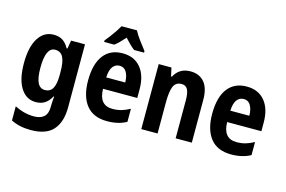

<svg xmlns="http://www.w3.org/2000/svg" viewBox="-119 -1043 2320 1560"><g transform="rotate(15 1041.0 -263.0)"><path d="M215 -557Q259 -557 289.5 -538Q320 -519 343 -477H350L362 -547H479V-18Q479 107 420 173.5Q361 240 232 240Q136 240 66 204V85Q147 126 228 126Q283 126 312.5 99.5Q342 73 342 15V4Q342 -11 343.5 -32.5Q345 -54 347 -72H342Q320 -31 289 -10.5Q258 10 212 10Q132 10 85.5 -63.5Q39 -137 39 -271Q39 -407 86 -482Q133 -557 215 -557ZM257 -442Q178 -442 178 -269Q178 -185 198 -144.5Q218 -104 259 -104Q304 -104 324.5 -140.5Q345 -177 345 -252V-278Q345 -363 324.5 -402.5Q304 -442 257 -442Z M795 -556Q893 -556 947.5 -490Q1002 -424 1002 -309V-236H714Q716 -98 829 -98Q869 -98 903 -107.5Q937 -117 975 -138V-28Q907 10 812 10Q696 10 637.5 -63.5Q579 -137 579 -270Q579 -409 635 -482.5Q691 -556 795 -556ZM797 -452Q762 -452 740 -423.5Q718 -395 715 -332H875Q874 -387 854.5 -419.5Q835 -452 797 -452ZM857 -766Q875 -732 904 -692.5Q933 -653 960 -619V-606H876Q856 -621 835.5 -641.5Q815 -662 792 -687Q769 -661 748.5 -640.5Q728 -620 709 -606H624V-619Q640 -638 660.5 -665Q681 -692 699 -719Q717 -746 728 -766Z M1365 -557Q1440 -557 1482 -507.5Q1524 -458 1524 -360V0H1388V-322Q1388 -380 1373 -409.5Q1358 -439 1322 -439Q1273 -439 1254.5 -397Q1236 -355 1236 -261V0H1099V-547H1206L1222 -476H1229Q1271 -557 1365 -557Z M1839 -556Q1937 -556 1991.5 -490Q2046 -424 2046 -309V-236H1758Q1760 -98 1873 -98Q1913 -98 1947 -107.5Q1981 -117 2019 -138V-28Q1951 10 1856 10Q1740 10 1681.5 -63.5Q1623 -137 1623 -270Q1623 -409 1679 -482.5Q1735 -556 1839 -556ZM1841 -452Q1806 -452 1784 -423.5Q1762 -395 1759 -332H1919Q1918 -387 1898.5 -419.5Q1879 -452 1841 -452Z"/></g></svg>

Font: Noto Sans Myanmar UI Condensed
Style: Bold
Weight: 700
Width: 3
Designer: Monotype Design Team
Foundry: Monotype Imaging Inc.
Version: Version 2.103; ttfautohint (v1.8.4.7-5d5b)